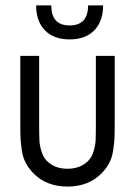

<svg xmlns="http://www.w3.org/2000/svg" viewBox="-20 -685 500 711"><path d="M113.8 -665H169.9Q169.9 -590.8 237.8 -590.8Q306.2 -590.8 306.2 -665H361.8Q361.8 -606.4 329.3 -572.8Q296.9 -539.1 237.8 -539.1Q178.7 -539.1 146.2 -572.8Q113.8 -606.4 113.8 -665ZM55.2 -478H125V-222.2Q125 -183.1 126 -164.6Q127 -146 133.5 -124.3Q140.1 -102.5 153.8 -88.9Q182.6 -60.1 230 -60.1Q277.3 -60.1 306.2 -88.9Q319.8 -102.5 326.4 -124.3Q333 -146 334 -164.6Q335 -183.1 335 -222.2V-478H404.8V-222.2Q404.8 -188 403.8 -170.4Q402.8 -152.8 398.9 -127.2Q395 -101.6 384.8 -82Q374.5 -62.5 357.9 -44.9Q309.1 5.9 230 5.9Q150.9 5.9 102.1 -44.9Q85.4 -62.5 75.2 -82Q64.9 -101.6 61 -127.2Q57.1 -152.8 56.2 -170.4Q55.2 -188 55.2 -222.2Z"/></svg>

Font: Gidolinya
Style: Regular
Weight: 400
Version: Version 1.0.3